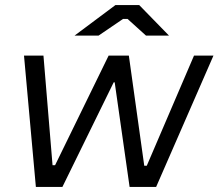

<svg xmlns="http://www.w3.org/2000/svg" viewBox="-20 -740 865 760"><path d="M75 -520H152L188 -86H198L410 -520H490L551 -84H561L748 -520H825L598 0H493L434 -414H430L227 0H122ZM558 -599 485 -665H467L370 -599H275L437 -720H531L649 -599Z"/></svg>

Font: Fixel Italic Variable 20240409 Display Thin
Style: Italic
Weight: 100
Italic angle: -10°
Designer: AlfaBravo + MacPaw
Foundry: Kyrylo Tkachov, Marchela Mozhyna, Serhii Makarenko, Maria Weinstein, Zakhar Kryvoshyya
Version: Version 1.211;Glyphs 3.2 (3225)